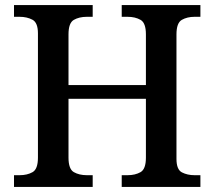

<svg xmlns="http://www.w3.org/2000/svg" viewBox="-20 -734 842 754"><path d="M35 0V-46H57Q87 -46 108 -58Q129 -70 129 -115V-603Q129 -645 107.5 -656.5Q86 -668 57 -668H35V-714H344V-668H321Q291 -668 270 -656Q249 -644 249 -599V-400H553V-599Q553 -644 532 -656Q511 -668 481 -668H458V-714H767V-668H744Q715 -668 694 -656Q673 -644 673 -599V-110Q673 -68 694.5 -57Q716 -46 744 -46H767V0H458V-46H481Q511 -46 532 -58Q553 -70 553 -115V-346H249V-115Q249 -70 270 -58Q291 -46 321 -46H344V0Z"/></svg>

Font: Noto Serif Tibetan Medium
Style: Regular
Weight: 500
Designer: Monotype Design Team
Foundry: Monotype Imaging Inc.
Version: Version 2.103; ttfautohint (v1.8.4.7-5d5b)